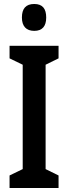

<svg xmlns="http://www.w3.org/2000/svg" viewBox="-20 -944 343 964"><path d="M152 -924C110 -924 90 -901 90 -856C90 -812 112 -789 152 -789C192 -789 212 -812 212 -856C212 -900 194 -924 152 -924ZM274 0V-63L209 -95V-619L274 -651V-714H28V-651L94 -619V-95L28 -63V0Z"/></svg>

Font: Noto Sans Gujarati ExtraCondensed SemiBold
Style: Regular
Weight: 600
Width: 2
Designer: Jelle Bosma - Monotype Design Team, Universal Thirst
Foundry: Monotype Imaging Inc.
Version: Version 2.106